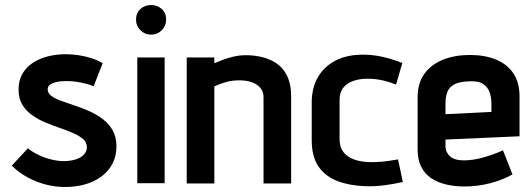

<svg xmlns="http://www.w3.org/2000/svg" viewBox="-20 -730 2121 765"><path d="M353 -386 389 -478Q370 -490 345 -498Q320 -506 293.5 -510Q267 -514 243 -514Q207 -514 173 -506Q139 -498 112 -480.5Q85 -463 69.5 -436.5Q54 -410 54 -373Q54 -338 68.5 -313.5Q83 -289 107.5 -271.5Q132 -254 161 -242Q190 -230 219 -220Q248 -210 272 -199.5Q296 -189 311 -176Q326 -163 326 -144Q326 -129 317.5 -118Q309 -107 296 -100.5Q283 -94 266.5 -91Q250 -88 235 -88Q211 -88 184.5 -94.5Q158 -101 134 -112.5Q110 -124 91 -139L27 -70Q66 -31 122.5 -8Q179 15 240 15Q281 15 317.5 5Q354 -5 382.5 -25.5Q411 -46 427.5 -76.5Q444 -107 444 -147Q444 -184 429 -210.5Q414 -237 389.5 -255.5Q365 -274 336 -287Q307 -300 278 -309.5Q249 -319 224 -328Q199 -337 184.5 -348Q170 -359 170 -374Q170 -385 178 -391.5Q186 -398 198 -401.5Q210 -405 222.5 -406Q235 -407 246 -407Q267 -407 286 -404Q305 -401 322.5 -396.5Q340 -392 353 -386Z M527 0H636V-501H527ZM582 -710Q557 -710 539.5 -694Q522 -678 522 -652Q522 -627 539.5 -609.5Q557 -592 582 -592Q607 -592 624.5 -609.5Q642 -627 642 -652Q642 -678 624.5 -694Q607 -710 582 -710Z M1030 -343V1H1140V-346Q1140 -385 1130 -413Q1120 -441 1102.5 -459.5Q1085 -478 1062 -489Q1039 -500 1013 -505Q987 -510 960 -510Q933 -510 908.5 -504Q884 -498 864.5 -490.5Q845 -483 834 -478V-501H724V1H834V-386Q855 -395 872 -400.5Q889 -406 904.5 -408Q920 -410 935 -410Q955 -410 972.5 -405.5Q990 -401 1003 -392.5Q1016 -384 1023 -371.5Q1030 -359 1030 -343Z M1558 -393 1583 -479Q1548 -493 1511 -502Q1474 -511 1437 -512Q1367 -514 1319.5 -490Q1272 -466 1247 -423Q1222 -380 1222 -321V-172Q1222 -106 1249 -66.5Q1276 -27 1325 -8.5Q1374 10 1438 12Q1476 13 1513.5 8Q1551 3 1585 -5L1566 -95Q1567 -95 1557.5 -93.5Q1548 -92 1532.5 -89.5Q1517 -87 1497.5 -85.5Q1478 -84 1459 -84Q1431 -84 1408 -89.5Q1385 -95 1368 -106Q1351 -117 1342 -134.5Q1333 -152 1333 -175V-332Q1333 -363 1349 -382Q1365 -401 1393.5 -409.5Q1422 -418 1457 -416Q1484 -415 1510 -408.5Q1536 -402 1558 -393Z M1755 -149V-174L2050 -187V-346Q2050 -402 2025 -438.5Q2000 -475 1955.5 -493Q1911 -511 1852 -511Q1793 -511 1746 -492.5Q1699 -474 1671.5 -437Q1644 -400 1644 -343V-133Q1644 -95 1657.5 -67Q1671 -39 1696 -21.5Q1721 -4 1755.5 4.5Q1790 13 1830 13Q1883 13 1933 0Q1983 -13 2022 -35L1984 -131Q1944 -113 1903.5 -102Q1863 -91 1828 -91Q1810 -91 1796 -95Q1782 -99 1773.5 -106.5Q1765 -114 1760 -124.5Q1755 -135 1755 -149ZM1938 -316V-284L1755 -275V-317Q1755 -345 1762.5 -364Q1770 -383 1790.5 -394Q1811 -405 1851 -406Q1888 -408 1906.5 -394.5Q1925 -381 1931.5 -360Q1938 -339 1938 -316Z"/></svg>

Font: Advent Pro Expanded
Style: Bold
Weight: 700
Width: 7
Designer: VivaRado, Andreas Kalpakidis
Foundry: VivaRado, Andreas Kalpakidis
Version: Version 3.000